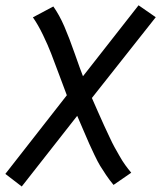

<svg xmlns="http://www.w3.org/2000/svg" viewBox="-38 -674 600 715"><path d="M478 -654.3 542 -609.9 304.2 -309.1Q310.5 -294.9 327.1 -257.1Q343.8 -219.2 349.4 -207.3Q355 -195.3 368.2 -167Q381.3 -138.7 388.4 -126.2Q395.5 -113.8 406.7 -93.8Q418 -73.7 428.5 -59.3Q439 -44.9 450.7 -30.8L384.8 14.6Q370.1 -2.9 356.9 -22.5Q343.8 -42 335 -56.4Q326.2 -70.8 313.2 -98.1Q300.3 -125.5 294.7 -137.9Q289.1 -150.4 272.7 -188.7Q256.3 -227.1 249.5 -242.7L43 20.5L-18.1 -26.4L210.9 -319.3Q201.7 -343.3 182.9 -394Q164.1 -444.8 152.3 -475.1Q140.6 -505.4 122.1 -543.9Q103.5 -582.5 84.5 -609.4L160.6 -649.9Q183.1 -618.2 201.7 -575.2Q220.2 -532.2 240.7 -473.4Q261.2 -414.6 271 -390.1Z"/></svg>

Font: Fantasque Sans Mono
Style: Italic
Weight: 400
Italic angle: -11°
Monospace: yes
Designer: Jany Belluz
Version: Version 1.8.0 ; ttfautohint (v1.8.2)